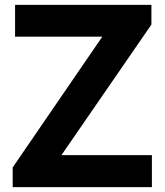

<svg xmlns="http://www.w3.org/2000/svg" viewBox="-20 -770 679 790"><path d="M232.9 -131.8H605V0H32.2V-81.1L400.9 -619.1H42V-750H603V-668.9Z"/></svg>

Font: Orkney
Style: Bold
Weight: 700
Designer: Samuel Oakes and Alfredo Marco Pradil
Foundry: Alfredo Marco Pradil
Version: 1.0